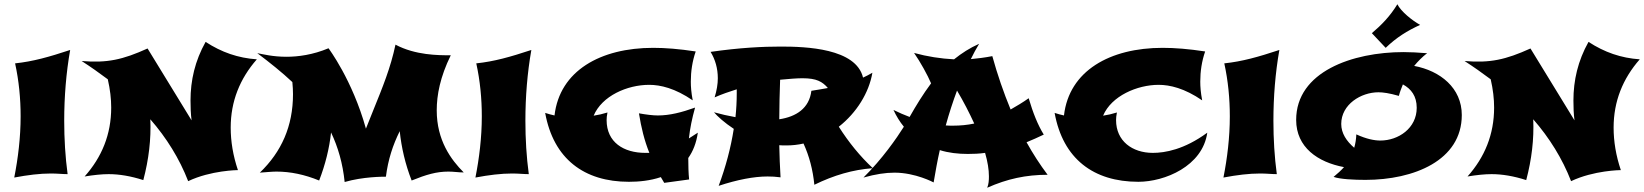

<svg xmlns="http://www.w3.org/2000/svg" viewBox="-20 -817 7732 903"><path d="M310 -582C210 -549 136 -528 51 -519C69 -437 77 -353 77 -270C77 -171 65 -73 47 18C111 6 167 -1 220 -1C250 -1 274 2 298 2C287 -79 282 -164 282 -249C282 -362 291 -474 310 -582Z M1188 -538C1100 -544 1022 -571 947 -620C897 -531 876 -439 876 -344C876 -314 877 -282 881 -251L674 -589C557 -536 484 -520 364 -530C406 -503 447 -474 487 -444C498 -396 503 -352 503 -311C503 -185 459 -78 378 13C421 6 459 2 491 2C541 2 595 11 654 30C680 -68 691 -163 687 -256C763 -169 824 -71 865 35C972 -16 1099 -17 1099 -17C1076 -85 1065 -152 1065 -217C1065 -340 1108 -447 1188 -538Z M2100 -557C2041 -557 1934 -557 1840 -607C1817 -498 1780 -408 1735 -297L1701 -212C1637 -442 1525 -590 1525 -590C1451 -559 1382 -550 1327 -550C1263 -550 1217 -562 1190 -567C1251 -521 1306 -477 1355 -431C1357 -410 1358 -391 1358 -374C1358 -224 1304 -103 1202 -5C1230 -7 1260 -10 1280 -10C1346 -10 1413 4 1481 32C1510 -43 1529 -119 1537 -194C1570 -125 1592 -48 1601 39C1687 14 1780 14 1795 14C1805 -66 1828 -136 1860 -200C1868 -123 1886 -45 1916 32C1985 4 2033 -10 2089 -10C2115 -10 2135 -6 2161 -6C2101 -66 2034 -157 2034 -298C2034 -370 2050 -455 2100 -557Z M2479 -582C2379 -549 2305 -528 2220 -519C2238 -437 2246 -353 2246 -270C2246 -171 2234 -73 2216 18C2280 6 2336 -1 2389 -1C2419 -1 2443 2 2467 2C2456 -79 2451 -164 2451 -249C2451 -362 2460 -474 2479 -582Z M3262 -193 3220 -166C3225 -213 3235 -261 3249 -311C3185 -288 3129 -274 3074 -274C3050 -274 3019 -278 2985 -284C2996 -216 3010 -158 3034 -98H3015C2913 -98 2833 -148 2833 -252C2833 -261 2834 -274 2837 -288C2815 -281 2793 -276 2772 -273C2811 -366 2930 -418 3033 -418C3086 -418 3155 -402 3238 -345C3231 -382 3229 -409 3229 -433C3229 -481 3236 -529 3252 -575C3173 -587 3109 -592 3052 -592C2804 -592 2612 -484 2588 -274C2574 -277 2559 -281 2544 -286C2583 -70 2727 38 2938 38C2984 38 3038 33 3088 16L3104 43L3221 27C3218 0 3217 -42 3217 -74C3239 -105 3255 -144 3262 -193Z M4085 -26C4025 -82 3972 -147 3925 -221C4009 -287 4067 -381 4083 -475C4068 -466 4054 -459 4039 -452C4006 -590 3770 -598 3652 -598C3568 -598 3461 -593 3322 -573C3344 -537 3356 -495 3356 -449C3356 -422 3351 -392 3341 -359C3375 -374 3410 -386 3445 -397V-379C3445 -341 3443 -303 3439 -266C3405 -272 3370 -280 3338 -289C3354 -270 3387 -240 3431 -211C3417 -121 3393 -32 3360 57C3448 28 3526 13 3590 13C3609 13 3630 14 3651 17C3648 -33 3646 -84 3645 -134C3656 -133 3667 -133 3678 -133C3706 -133 3733 -136 3759 -142C3786 -83 3803 -19 3810 52C3902 7 3991 -19 4085 -26ZM3754 -449C3821 -449 3847 -433 3873 -404H3872C3872 -404 3872 -403 3873 -403C3847 -398 3821 -394 3796 -390C3786 -307 3724 -268 3645 -256C3645 -317 3647 -380 3649 -442C3691 -446 3728 -449 3754 -449Z M4889 -184C4861 -229 4838 -287 4818 -355C4790 -335 4761 -318 4733 -302C4700 -382 4671 -466 4647 -553C4611 -546 4578 -542 4546 -539C4558 -564 4571 -588 4585 -611C4542 -592 4503 -567 4467 -538C4405 -541 4341 -551 4279 -568C4309 -525 4343 -463 4359 -425C4321 -374 4288 -320 4258 -267C4234 -276 4208 -287 4182 -300C4196 -270 4212 -244 4231 -221C4197 -167 4130 -70 4041 18C4098 2 4145 -5 4187 -5C4286 -5 4371 41 4371 41C4380 -12 4389 -63 4400 -111C4441 -98 4486 -93 4532 -93C4558 -93 4586 -94 4613 -98C4625 -57 4631 -19 4631 12C4631 31 4630 49 4623 66C4717 24 4806 5 4907 5C4871 -43 4838 -94 4808 -148C4835 -159 4862 -171 4889 -184ZM4562 -236C4529 -229 4496 -226 4463 -226C4451 -226 4440 -226 4428 -227C4444 -285 4462 -340 4481 -391C4512 -339 4539 -286 4562 -236Z M5658 -193C5549 -113 5458 -98 5402 -98C5305 -98 5229 -154 5229 -252C5229 -261 5230 -274 5233 -288C5211 -281 5189 -276 5168 -273C5207 -366 5329 -418 5429 -418C5482 -418 5551 -402 5634 -345C5627 -382 5625 -409 5625 -433C5625 -481 5632 -529 5648 -575C5569 -587 5505 -592 5448 -592C5200 -592 5008 -484 4984 -274C4970 -277 4955 -281 4940 -286C4979 -70 5123 38 5334 38C5457 38 5636 -35 5658 -193Z M5997 -582C5897 -549 5823 -528 5738 -519C5756 -437 5764 -353 5764 -270C5764 -171 5752 -73 5734 18C5798 6 5854 -1 5907 -1C5937 -1 5961 2 5985 2C5974 -79 5969 -164 5969 -249C5969 -362 5978 -474 5997 -582Z M6687 -567C6649 -570 6614 -572 6581 -572C6341 -572 6076 -480 6076 -253C6076 -124 6178 -54 6301 -31C6287 -15 6270 0 6252 15C6283 26 6349 29 6402 29C6629 29 6855 -62 6855 -276C6855 -403 6754 -484 6631 -507C6649 -529 6669 -549 6692 -567ZM6643 -310C6643 -214 6557 -156 6472 -156C6444 -156 6407 -163 6359 -185C6358 -163 6355 -142 6349 -122C6313 -153 6288 -190 6288 -234C6288 -326 6381 -383 6463 -383C6484 -383 6514 -379 6559 -366C6564 -385 6571 -403 6578 -420C6617 -399 6643 -365 6643 -310ZM6659 -700C6621 -721 6569 -763 6552 -797C6518 -741 6477 -699 6432 -661L6497 -592C6548 -641 6598 -672 6659 -700Z M7692 -538C7604 -544 7526 -571 7451 -620C7401 -531 7380 -439 7380 -344C7380 -314 7381 -282 7385 -251L7178 -589C7061 -536 6988 -520 6868 -530C6910 -503 6951 -474 6991 -444C7002 -396 7007 -352 7007 -311C7007 -185 6963 -78 6882 13C6925 6 6963 2 6995 2C7045 2 7099 11 7158 30C7184 -68 7195 -163 7191 -256C7267 -169 7328 -71 7369 35C7476 -16 7603 -17 7603 -17C7580 -85 7569 -152 7569 -217C7569 -340 7612 -447 7692 -538Z"/></svg>

Font: Shojumaru
Style: Regular
Weight: 400
Designer: Astigmatic (AOETI)
Foundry: Astigmatic (AOETI)
Version: Version 1.000